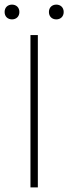

<svg xmlns="http://www.w3.org/2000/svg" viewBox="-32 -812 296 832"><path d="M20 -728C38 -728 52 -740 52 -760C52 -780 38 -792 20 -792C2 -792 -12 -780 -12 -760C-12 -740 2 -728 20 -728ZM212 -728C230 -728 244 -740 244 -760C244 -780 230 -792 212 -792C194 -792 180 -780 180 -760C180 -740 194 -728 212 -728ZM100 0H132V-660H100V0Z"/></svg>

Font: Assistant ExtraLight
Style: Regular
Weight: 275
Designer: Hebrew By Ben Nathan, Latin by Paul Hunt
Version: Version 2.001;PS 002.001;hotconv 1.0.88;makeotf.lib2.5.64775